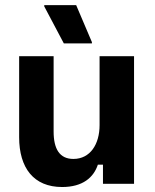

<svg xmlns="http://www.w3.org/2000/svg" viewBox="-20 -720 607 752"><path d="M340 -550V-555L278.3 -700H153.3V-695L230 -550ZM223.3 12.5C304.2 12.5 346.7 -25 363.3 -75H383.3V0H505V-500H370V-230C370 -155 333.3 -97.5 267.5 -97.5C213.3 -97.5 190 -136.7 190 -205V-500H55V-182.5C55 -62.5 111.7 12.5 223.3 12.5Z"/></svg>

Font: Familjen Grotesk
Style: Bold
Weight: 700
Designer: Anders Wikstroem, Jonas Baeckman, Matilda Gysing, Kristian Moeller
Foundry: Familjen STHLM AB
Version: Version 2.000